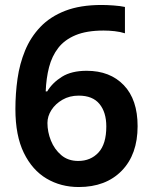

<svg xmlns="http://www.w3.org/2000/svg" viewBox="-20 -743 612 773"><path d="M42 -304Q42 -366 50.5 -426Q59 -486 81 -539.5Q103 -593 142.5 -634.5Q182 -676 242.5 -699.5Q303 -723 389 -723Q410 -723 437.5 -721Q465 -719 483 -715V-609Q464 -615 441.5 -617.5Q419 -620 397 -620Q329 -620 284.5 -601.5Q240 -583 214.5 -550Q189 -517 177.5 -472.5Q166 -428 164 -375H170Q191 -410 229.5 -434Q268 -458 329 -458Q423 -458 478.5 -400Q534 -342 534 -235Q534 -121 470 -55.5Q406 10 297 10Q225 10 167.5 -24Q110 -58 76 -127.5Q42 -197 42 -304ZM295 -95Q345 -95 376.5 -129Q408 -163 408 -234Q408 -291 380.5 -324.5Q353 -358 297 -358Q260 -358 231.5 -341.5Q203 -325 187 -300Q171 -275 171 -248Q171 -212 185 -177Q199 -142 226.5 -118.5Q254 -95 295 -95Z"/></svg>

Font: Noto Sans Javanese SemiBold
Style: Regular
Weight: 600
Version: Version 2.004